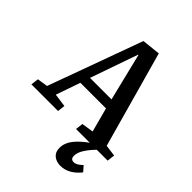

<svg xmlns="http://www.w3.org/2000/svg" viewBox="-260 -844 1214 1214"><g transform="rotate(45 347.0 -236.5)"><path d="M437 -708 617.2 -62 693.8 -51.8 688 0H590.8Q560.1 30.3 537.6 64.7Q515.1 99.1 515.1 128.9Q515.1 159.2 543 159.2Q567.9 159.2 600.1 127L630.9 162.1Q572.3 234.9 499 234.9Q462.4 234.9 438.7 215.3Q415 195.8 415 159.2Q415 114.3 445.1 75.9Q475.1 37.6 527.8 0H404.8L411.1 -50.8L490.2 -63L446.8 -226.1H217.8L161.1 -63L250 -50.8L244.1 0H5.9L12.2 -51.8L83 -63L313 -694.8ZM238.8 -291H431.2L353 -609.9H350.1Z"/></g></svg>

Font: Literata Book SemiBold
Style: Italic
Weight: 600
Italic angle: -3°
Designer: Latin by Veronika Burian and Jose Scaglione. Greek by Irene Vlachou. Cyrillic by Vera Evstafieva
Foundry: TypeTogether
Version: Version 1.003;PS 001.003;hotconv 1.0.88;makeotf.lib2.5.64775